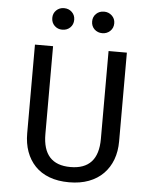

<svg xmlns="http://www.w3.org/2000/svg" viewBox="-60 -942 801 1003"><g transform="rotate(5 340.5 -440.0)"><path d="M582 -224Q582 -171 566 -128Q550 -85 519 -53.5Q488 -22 443 -5Q398 12 340 12Q281 12 236 -5Q191 -22 161 -53.5Q131 -85 115.5 -128Q100 -171 100 -224V-689H195V-228Q195 -68 340 -68Q486 -68 486 -228V-689H582ZM235 -779Q211 -779 194.5 -795Q178 -811 178 -836Q178 -860 194.5 -876Q211 -892 235 -892Q260 -892 276.5 -876Q293 -860 293 -836Q293 -811 276.5 -795Q260 -779 235 -779ZM445 -779Q420 -779 403.5 -795Q387 -811 387 -836Q387 -860 403.5 -876Q420 -892 445 -892Q469 -892 486 -876Q503 -860 503 -836Q503 -811 486 -795Q469 -779 445 -779Z"/></g></svg>

Font: Feura Sans
Style: Regular
Weight: 400
Designer: Carrois Corporate & Edenspiekermann
Foundry: Carrois Corporate GbR & Edenspiekermann AG
Version: Version 1.001